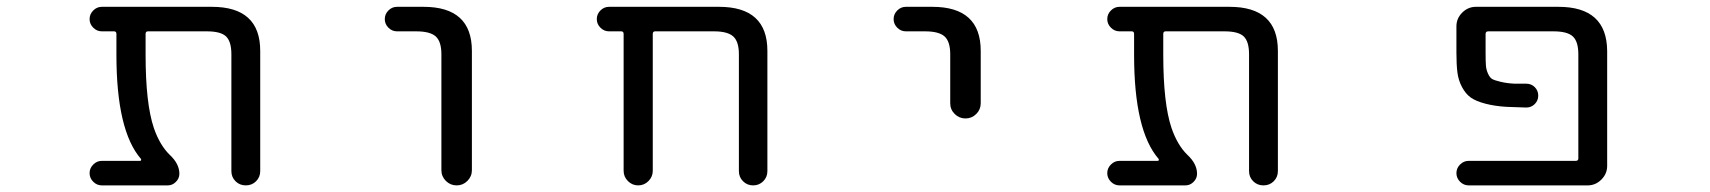

<svg xmlns="http://www.w3.org/2000/svg" viewBox="-20 -567 5040 566"><path d="M747.1 -62.5Q747.1 -44.9 734.9 -32.7Q722.7 -20.5 704.6 -20.5Q686.5 -20.5 674.3 -32.7Q662.1 -44.9 662.1 -62.5V-407.2Q662.1 -444.3 646.5 -459.5Q630.9 -474.6 589.8 -474.6H416Q409.2 -474.6 409.2 -466.8V-405.3Q409.2 -261.7 433.6 -189.5Q451.2 -138.7 480.5 -110.4Q508.8 -84 508.8 -54.7Q508.8 -41 498.5 -30.8Q488.3 -20.5 474.6 -20.5H280.3Q265.6 -20.5 254.9 -31.2Q244.1 -42 244.1 -56.6Q244.1 -71.3 254.9 -82Q265.6 -92.8 280.3 -92.8H392.6Q395.5 -92.8 396 -94.7Q396.5 -96.7 395.5 -98.6Q323.2 -181.6 323.2 -405.3V-466.8Q323.2 -474.6 316.4 -474.6H280.3Q265.6 -474.6 254.9 -485.4Q244.1 -496.1 244.1 -510.7Q244.1 -525.4 254.9 -536.1Q265.6 -546.9 280.3 -546.9H604.5Q747.1 -546.9 747.1 -417Z M1150.4 -474.6Q1135.7 -474.6 1125 -485.4Q1114.3 -496.1 1114.3 -510.7Q1114.3 -525.4 1125 -536.1Q1135.7 -546.9 1150.4 -546.9H1228.5Q1371.1 -546.9 1371.1 -417V-65.4Q1371.1 -46.9 1357.9 -33.7Q1344.7 -20.5 1326.2 -20.5Q1307.6 -20.5 1294.4 -33.7Q1281.2 -46.9 1281.2 -65.4V-407.2Q1281.2 -444.3 1264.6 -459.5Q1248 -474.6 1207 -474.6Z M2158.2 -407.2Q2158.2 -444.3 2141.6 -459.5Q2125 -474.6 2085 -474.6H1911.1Q1904.3 -474.6 1904.3 -466.8V-63.5Q1904.3 -45.9 1891.6 -33.2Q1878.9 -20.5 1861.3 -20.5Q1843.8 -20.5 1831.1 -33.2Q1818.4 -45.9 1818.4 -63.5V-466.8Q1818.4 -474.6 1811.5 -474.6H1775.4Q1760.7 -474.6 1750 -485.4Q1739.3 -496.1 1739.3 -510.7Q1739.3 -525.4 1750 -536.1Q1760.7 -546.9 1775.4 -546.9H2099.6Q2242.2 -546.9 2242.2 -417V-62.5Q2242.2 -44.9 2230 -32.7Q2217.8 -20.5 2200.2 -20.5Q2182.6 -20.5 2170.4 -32.7Q2158.2 -44.9 2158.2 -62.5Z M2650.4 -474.6Q2635.7 -474.6 2625 -485.4Q2614.3 -496.1 2614.3 -510.7Q2614.3 -525.4 2625 -536.1Q2635.7 -546.9 2650.4 -546.9H2728.5Q2871.1 -546.9 2871.1 -417V-262.7Q2871.1 -244.1 2857.9 -231Q2844.7 -217.8 2826.2 -217.8Q2807.6 -217.8 2794.4 -231Q2781.2 -244.1 2781.2 -262.7V-407.2Q2781.2 -444.3 2764.6 -459.5Q2748 -474.6 2707 -474.6Z M3747.1 -62.5Q3747.1 -44.9 3734.9 -32.7Q3722.7 -20.5 3704.6 -20.5Q3686.5 -20.5 3674.3 -32.7Q3662.1 -44.9 3662.1 -62.5V-407.2Q3662.1 -444.3 3646.5 -459.5Q3630.9 -474.6 3589.8 -474.6H3416Q3409.2 -474.6 3409.2 -466.8V-405.3Q3409.2 -261.7 3433.6 -189.5Q3451.2 -138.7 3480.5 -110.4Q3508.8 -84 3508.8 -54.7Q3508.8 -41 3498.5 -30.8Q3488.3 -20.5 3474.6 -20.5H3280.3Q3265.6 -20.5 3254.9 -31.2Q3244.1 -42 3244.1 -56.6Q3244.1 -71.3 3254.9 -82Q3265.6 -92.8 3280.3 -92.8H3392.6Q3395.5 -92.8 3396 -94.7Q3396.5 -96.7 3395.5 -98.6Q3323.2 -181.6 3323.2 -405.3V-466.8Q3323.2 -474.6 3316.4 -474.6H3280.3Q3265.6 -474.6 3254.9 -485.4Q3244.1 -496.1 3244.1 -510.7Q3244.1 -525.4 3254.9 -536.1Q3265.6 -546.9 3280.3 -546.9H3604.5Q3747.1 -546.9 3747.1 -417Z M4574.2 -546.9Q4716.8 -546.9 4717.8 -417V-78.1Q4717.8 -54.7 4700.7 -37.6Q4683.6 -20.5 4660.2 -20.5H4309.6Q4294.9 -20.5 4284.2 -31.2Q4273.4 -42 4273.4 -56.6Q4273.4 -71.3 4284.2 -82Q4294.9 -92.8 4309.6 -92.8H4625Q4632.8 -92.8 4632.8 -99.6V-407.2Q4632.8 -444.3 4616.7 -459.5Q4600.6 -474.6 4559.6 -474.6H4367.2Q4359.4 -474.6 4359.4 -466.8V-412.1Q4359.4 -385.7 4360.4 -373.5Q4361.3 -361.3 4366.7 -349.6Q4372.1 -337.9 4378.9 -334Q4385.7 -330.1 4404.3 -325.7Q4422.9 -321.3 4445.3 -320.3Q4458 -320.3 4479.5 -320.3Q4494.1 -320.3 4504.4 -310.1Q4514.6 -299.8 4514.6 -285.2Q4514.6 -270.5 4504.4 -260.3Q4494.1 -250 4479.5 -250Q4445.3 -251 4421.9 -252Q4387.7 -253.9 4359.4 -261.2Q4331.1 -268.6 4315.9 -279.3Q4300.8 -290 4290 -310.1Q4279.3 -330.1 4276.4 -353Q4273.4 -376 4273.4 -412.1V-489.3Q4273.4 -512.7 4290.5 -529.8Q4307.6 -546.9 4331.1 -546.9Z"/></svg>

Font: Rounded Mgen+ 1m regular
Style: Regular
Weight: 400
Designer: [Source Han Sans]
Ryoko NISHIZUKA  (kana & ideographs); Paul D. Hunt (Latin, Greek & Cyrillic); Wenlong ZHANG  (bopomofo
Version: Version 1.059.20150602